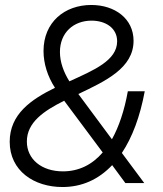

<svg xmlns="http://www.w3.org/2000/svg" viewBox="-20 -736 654 772"><path d="M231 16C309 16 376 -14 431 -72L484 0H560L470 -121C512 -184 543 -267 562 -369H494C480 -291 458 -226 430 -176L295 -358C404 -410 517 -462 517 -572C517 -661 442 -716 347 -716C240 -716 155 -647 155 -531C155 -481 171 -429 201 -383C105 -336 19 -277 19 -166C19 -49 117 16 231 16ZM88 -167C88 -244 156 -290 238 -331L393 -123C350 -73 296 -47 233 -47C147 -47 88 -96 88 -167ZM221 -527C221 -605 276 -653 348 -653C405 -653 451 -623 451 -570C451 -493 358 -454 259 -409C236 -446 221 -486 221 -527Z"/></svg>

Font: Uncut Sans Book Italic
Style: Regular
Weight: 350
Italic angle: -11°
Designer: Kasper Nordkvist
Foundry: UNCUT.wtf
Version: Version 1.304;Glyphs 3.2 (3246)